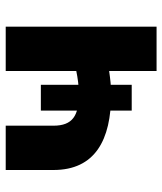

<svg xmlns="http://www.w3.org/2000/svg" viewBox="32 -600 568 672"><g transform="rotate(-90 316.0 -264.0)"><path d="M355.1 -87V-405H264.9V-87ZM322.1 -272C247.9 -272 212.1 -293.4 212.1 -361V-528H57V-361C57 -215.7 161.4 -159 322.1 -159C350.7 -159 377.6 -162.3 403.5 -166V0H558.6V-528H403.5V-281C377.9 -275.8 352.7 -272 322.1 -272Z"/></g></svg>

Font: Asimov
Style: Wid
Weight: 500
Designer: Google
Version: Version 2.000980; 2014